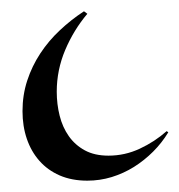

<svg xmlns="http://www.w3.org/2000/svg" viewBox="-20 -302 315 337"><path d="M275.4 -69.8Q264.2 -51.3 248.8 -35.9Q233.4 -20.5 215.1 -9Q196.8 2.4 176 8.8Q155.3 15.1 133.3 15.1Q106 15.1 84.7 5.9Q63.5 -3.4 49.1 -19.8Q34.7 -36.1 27.1 -58.3Q19.5 -80.6 19.5 -106.9Q19.5 -135.3 27.8 -160.6Q36.1 -186 50.8 -208.3Q65.4 -230.5 85.2 -249Q105 -267.6 127.4 -282.2L133.3 -277.8Q109.4 -249.5 94.5 -214.4Q79.6 -179.2 79.6 -141.1Q79.6 -119.1 84.7 -98.9Q89.8 -78.6 100.8 -63Q111.8 -47.4 128.9 -38.1Q146 -28.8 170.4 -28.8Q199.2 -28.8 225.3 -41Q251.5 -53.2 272.5 -71.8Z"/></svg>

Font: Montez
Style: Regular
Weight: 400
Designer: Astigmatic (AOETI)
Foundry: Astigmatic (AOETI)
Version: Version 1.001